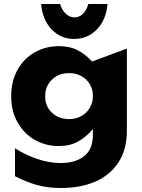

<svg xmlns="http://www.w3.org/2000/svg" viewBox="-20 -774 709 961"><path d="M206 -292Q206 -342 239.5 -375Q273 -408 325 -408Q377 -408 411 -375.5Q445 -343 445 -294Q445 -244 411 -211Q377 -178 325 -178Q274 -178 240 -210Q206 -242 206 -292ZM284 42Q225 42 163.5 20.5Q102 -1 55 -32V108Q114 138 167 152.5Q220 167 286 167Q383 167 457 135Q531 103 573 38.5Q615 -26 615 -119V-531L441 -466Q407 -503 368 -523Q329 -543 275 -543Q209 -543 154.5 -512.5Q100 -482 68 -425Q36 -368 36 -293Q36 -218 68 -161.5Q100 -105 154 -74Q208 -43 274 -43Q330 -43 370.5 -65.5Q411 -88 445 -128V-100Q445 -27 401.5 7.5Q358 42 284 42ZM353 -687Q329 -687 309.5 -705Q290 -723 281 -754H186Q192 -676 238 -627.5Q284 -579 351 -579Q419 -579 465.5 -627.5Q512 -676 518 -754H422Q413 -722 395 -704.5Q377 -687 353 -687Z"/></svg>

Font: Geom ExtraBold
Style: Bold
Weight: 800
Version: Version 1.102